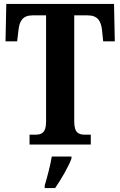

<svg xmlns="http://www.w3.org/2000/svg" viewBox="-20 -734 611 975"><path d="M130 0H441V-50H414C380 -50 357 -58 357 -117V-656H425C477 -656 493 -626 498 -582L504 -524H563L559 -714H12L8 -524H67L74 -582C79 -626 94 -656 146 -656H214V-116C214 -58 190 -50 158 -50H130ZM207 208V221H260C289 179 328 113 343 71V61H243C236 106 219 167 207 208Z"/></svg>

Font: Noto Serif Armenian Condensed
Style: Bold
Weight: 700
Width: 3
Designer: Monotype Design Team
Foundry: Monotype Imaging Inc.
Version: Version 2.008